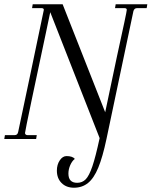

<svg xmlns="http://www.w3.org/2000/svg" viewBox="-31 -650 709 898"><path d="M658 -630 655 -612H610Q597 -612 593 -598L467 0Q449 85 428.5 134.5Q408 184 380.5 206Q353 228 315 228Q279 228 257 206Q235 184 235 148Q235 120 248.5 100Q262 80 280 80Q308 80 319 93Q306 103 297.5 122.5Q289 142 289 162Q289 205 330 205Q354 205 370 188.5Q386 172 401 128Q416 84 435 -4L204 -593Q200 -573 194.5 -548Q189 -523 183 -493Q150 -339 118 -186.5Q86 -34 86 -28Q86 -23 89.5 -20.5Q93 -18 97 -18H141L138 0H-11L-8 -18H38Q51 -18 54 -33L110 -298Q174 -601 174 -604Q174 -612 163 -612H119L122 -630H262L461 -125L516 -386Q562 -595 562 -604Q562 -612 551 -612H507L510 -630Z"/></svg>

Font: Arapey
Style: Italic
Weight: 400
Italic angle: -12°
Designer: Eduardo Rodriguez Tunni
Foundry: Eduardo Rodriguez Tunni
Version: Version 3.000